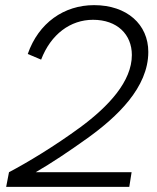

<svg xmlns="http://www.w3.org/2000/svg" viewBox="-20 -727 609 747"><path d="M15 -57 4 0H483L492 -57H119C181 -93 247 -137 321 -190C435 -272 557 -386 557 -525C557 -632 474 -707 346 -707C229 -707 130 -638 88 -517L140 -495C178 -594 254 -650 342 -650C436 -650 493 -593 493 -513C493 -410 402 -313 294 -233C192 -158 87 -95 15 -57Z"/></svg>

Font: Fixel Display 20240404 Light
Style: Italic
Weight: 300
Italic angle: -10°
Designer: AlfaBravo + MacPaw
Foundry: Kyrylo Tkachov, Marchela Mozhyna, Serhii Makarenko, Maria Weinstein, Zakhar Kryvoshyya
Version: Version 1.211;Glyphs 3.2 (3225)